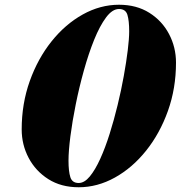

<svg xmlns="http://www.w3.org/2000/svg" viewBox="-20 -780 762 810"><path d="M482 -760Q556 -760 610 -726Q664 -692 693.2 -636.2Q722.5 -580.5 722.5 -516Q722.5 -407.5 688.5 -312.2Q654.5 -217 596.5 -144.5Q538.5 -72 464.8 -31Q391 10 312 10Q238 10 184 -24.2Q130 -58.5 100.8 -114Q71.5 -169.5 71.5 -234Q71.5 -342.5 105.5 -437.8Q139.5 -533 197.5 -605.5Q255.5 -678 329.2 -719Q403 -760 482 -760ZM482 -742Q454 -742 427.5 -706.5Q401 -671 377.2 -612.2Q353.5 -553.5 333.8 -482.5Q314 -411.5 299.5 -339.5Q285 -267.5 277 -205Q269 -142.5 269 -102.5Q269 -57 276.8 -32.5Q284.5 -8 312 -8Q336 -8 358.8 -35.5Q381.5 -63 402.8 -109.8Q424 -156.5 442.5 -215.2Q461 -274 476.2 -336.8Q491.5 -399.5 502.2 -459.2Q513 -519 519 -568.2Q525 -617.5 525 -647.5Q525 -693 517.5 -717.5Q510 -742 482 -742Z"/></svg>

Font: Bodoni* 11pt Fatface
Style: Italic
Weight: 900
Italic angle: -13°
Version: Version 2.3